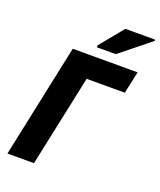

<svg xmlns="http://www.w3.org/2000/svg" viewBox="-166 -1033 943 1135"><g transform="rotate(20 305.0 -465.5)"><path d="M20 0 171 -714H579L549 -575H309L187 0ZM302 -783 423 -931H610V-923L421 -771H302Z"/></g></svg>

Font: Noto Sans ExtraBold
Style: Italic
Weight: 800
Italic angle: -12°
Designer: Monotype Design Team
Foundry: Monotype Imaging Inc.
Version: Version 2.013; ttfautohint (v1.8.4.7-5d5b)